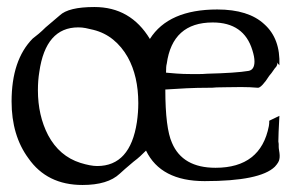

<svg xmlns="http://www.w3.org/2000/svg" viewBox="-20 -512 839 547"><path d="M215 15Q114 15 61 -61Q13 -126 13 -223Q13 -341 73 -402Q81 -408 90.5 -416Q100 -424 110 -434L150 -468Q175 -492 249 -492Q352 -492 407 -401Q460 -485 599 -485Q688 -485 733 -443Q779 -402 776 -326Q773 -329 771 -331.5Q769 -334 768 -335Q770 -333 770 -330Q770 -327 767 -322Q763 -318 758.5 -311Q754 -304 747 -296Q737 -280 728 -270.5Q719 -261 714 -262Q703 -263 691.5 -263.5Q680 -264 667 -264Q643 -264 625.5 -263.5Q608 -263 597 -263Q589 -262 583.5 -262Q578 -262 576 -262Q542 -262 511 -260.5Q480 -259 451 -257Q451 -147 470 -105Q500 -34 594 -34Q723 -34 746 -153Q747 -158 747 -161.5Q747 -165 747 -168L776 -182Q773 -127 773 -109Q773 -106 774 -102Q774 -99 774 -94.5Q774 -90 775 -84Q778 -68 776 -59Q775 -50 763 -37Q721 4 563 4Q438 4 396 -83Q389 -76 380.5 -68Q372 -60 360 -51Q346 -39 336 -30.5Q326 -22 321 -17Q287 15 215 15ZM526 -301Q536 -301 547 -301Q558 -301 570 -302Q611 -303 640.5 -305Q670 -307 688 -310Q705 -313 705 -337Q705 -350 699 -369Q675 -448 586 -448Q471 -448 455 -330Q453 -324 453 -305Q464 -304 482.5 -302.5Q501 -301 526 -301ZM257 -39Q351 -39 370 -164Q372 -178 373 -191.5Q374 -205 374 -218Q374 -295 344 -349Q327 -379 302.5 -399Q278 -419 246 -427Q234 -430 224 -432Q214 -434 203 -434Q110 -434 92 -307Q90 -295 89 -282Q88 -269 88 -255Q88 -183 117 -127Q149 -67 209 -48Q238 -39 257 -39Z"/></svg>

Font: Luxurious Roman
Style: Regular
Weight: 400
Designer: Robert E. Leuschke
Foundry: Robert E. Leuschke
Version: Version 1.010; ttfautohint (v1.8.3)